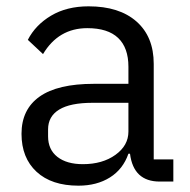

<svg xmlns="http://www.w3.org/2000/svg" viewBox="-20 -574 601 607"><path d="M48 -151Q48 -228 105 -268.5Q162 -309 277 -309H386V-363Q386 -423 353.5 -454Q321 -485 256 -485Q165 -485 116 -403L68 -448Q92 -495 141.5 -524.5Q191 -554 260 -554Q357 -554 411.5 -506Q466 -458 466 -372V-70H528V0H485Q402 0 391 -88H386Q369 -39 327.5 -13Q286 13 228 13Q143 13 95.5 -31Q48 -75 48 -151ZM386 -158V-249H273Q202 -249 167 -227.5Q132 -206 132 -165V-143Q132 -101 161.5 -78Q191 -55 242 -55Q304 -55 345 -84.5Q386 -114 386 -158Z"/></svg>

Font: IBM Plex Sans JP
Style: Regular
Weight: 400
Designer: Mike Abbink; Paul van der Laan; Pieter van Rosmalen; Wujin Sim; Yejin Wi; Jinhee Kim; Boomi Park; Yona Kim; Kichan Ma
Foundry: Sandoll Inc.
Version: Version 1.001